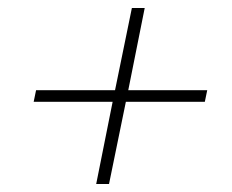

<svg xmlns="http://www.w3.org/2000/svg" viewBox="-20 -545 580 479"><path d="M220 -86 261 -291H64L70 -320H267L309 -525H341L300 -320H497L491 -291H294L252 -86Z"/></svg>

Font: IBM Plex Sans Condensed ExtraLight
Style: Italic
Weight: 200
Width: 3
Italic angle: -11°
Designer: Mike Abbink, Paul van der Laan, Pieter van Rosmalen
Foundry: Bold Monday
Version: Version 1.3